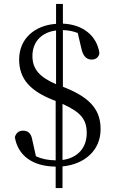

<svg xmlns="http://www.w3.org/2000/svg" viewBox="-20 -838 590 983"><path d="M265 125H300V14C413 3 495 -68 495 -176C495 -264 456 -333 309 -391L302 -394V-684C329 -683 353 -679 378 -669L398 -584C408 -544 428 -533 450 -533C469 -533 486 -544 489 -566C476 -657 402 -713 302 -717V-818H267V-716C157 -708 78 -640 78 -533C78 -434 135 -374 245 -329L265 -321V-17C225 -18 194 -24 164 -38L145 -123C139 -158 121 -169 97 -169C78 -169 63 -159 56 -136C71 -44 144 14 265 15ZM300 -306C396 -263 424 -225 424 -156C424 -80 376 -29 300 -19ZM267 -407C185 -442 146 -483 146 -551C146 -626 195 -673 267 -682Z"/></svg>

Font: Harano Aji Mincho TW
Style: Regular
Weight: 400
Foundry: Masamichi Hosoda
Version: HaranoAjiMinchoTW-Regular version 20230610;ttx 4.39.4